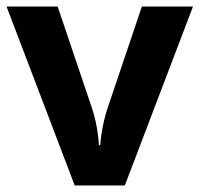

<svg xmlns="http://www.w3.org/2000/svg" viewBox="-20 -566 609 586"><path d="M208 0 0 -546H156L261 -235Q267 -217 271.5 -197Q276 -177 278.5 -158Q281 -139 282 -123H286Q287 -140 290 -159Q293 -178 297.5 -197.5Q302 -217 308 -235L413 -546H569L361 0Z"/></svg>

Font: Noto Sans Bassa Vah
Style: Regular
Weight: 400
Designer: Monotype Design Team
Foundry: Monotype Imaging Inc.
Version: Version 2.002